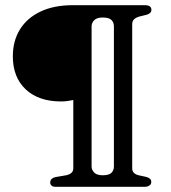

<svg xmlns="http://www.w3.org/2000/svg" viewBox="-20 -720 660 740"><path d="M419 -78V-618.5Q419 -633.5 409.5 -643Q400 -652.5 376 -652.5Q353 -652.5 343 -642Q333 -631.5 333 -618.5V-78Q333 -65.5 343 -55Q353 -44.5 376 -44.5Q400 -44.5 409.5 -54Q419 -63.5 419 -78ZM538.5 0H193.5Q184.5 0 179 -4.5Q173.5 -9 173.5 -16Q173.5 -25 179 -30.2Q184.5 -35.5 194 -37.5L235 -44.5Q248.5 -47.5 255.5 -54Q262.5 -60.5 262.5 -71V-334.5Q252 -332.5 241 -330.8Q230 -329 215 -329Q129 -329 79.2 -375.5Q29.5 -422 29.5 -503Q29.5 -562.5 57 -606.8Q84.5 -651 136.2 -675.5Q188 -700 260.5 -700H541Q550 -700 556.8 -695.8Q563.5 -691.5 563.5 -682.5Q563.5 -675 558.8 -670.5Q554 -666 546.5 -663.5L516 -656Q503 -652 496.2 -645Q489.5 -638 489.5 -626.5V-71Q489.5 -61 495.8 -54.2Q502 -47.5 514.5 -44.5L544 -38Q553 -35.5 558 -31Q563 -26.5 563 -18.5Q563 -9.5 555.5 -4.8Q548 0 538.5 0Z"/></svg>

Font: Fraunces 18pt
Style: Regular
Weight: 400
Version: Version 1.000;[b76b70a41]